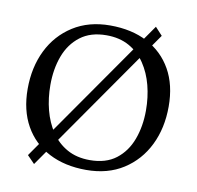

<svg xmlns="http://www.w3.org/2000/svg" viewBox="-81 -780 916 894"><g transform="rotate(10 377.5 -333.0)"><path d="M102 -5 585 -697 619 -660 137 31ZM47 -309Q47 -411 86.5 -491.5Q126 -572 200 -619Q274 -666 375 -666Q477 -666 551.5 -627Q626 -588 667 -515.5Q708 -443 708 -341Q708 -239 668.5 -158.5Q629 -78 555.5 -31Q482 16 380 16Q279 16 204 -23Q129 -62 88 -135Q47 -208 47 -309ZM148 -345Q148 -283 162.5 -227Q177 -171 206.5 -127Q236 -83 281.5 -57.5Q327 -32 389 -32Q465 -32 513 -69Q561 -106 584 -168Q607 -230 607 -305Q607 -367 592.5 -423Q578 -479 548.5 -523Q519 -567 473.5 -592.5Q428 -618 366 -618Q291 -618 242.5 -581Q194 -544 171 -482.5Q148 -421 148 -345Z"/></g></svg>

Font: Buenard
Style: Regular
Weight: 400
Version: Version 2.000